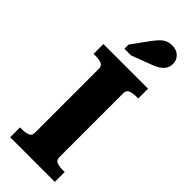

<svg xmlns="http://www.w3.org/2000/svg" viewBox="-309 -1001 1034 1034"><g transform="rotate(45 208.0 -483.5)"><path d="M115 -111V-599Q115 -621 97.5 -628Q80 -635 54 -635H38V-710H378V-635H363Q336 -635 318.5 -628Q301 -621 301 -599V-111Q301 -89 318.5 -82Q336 -75 363 -75H378V0H38V-75H54Q80 -75 97.5 -82Q115 -89 115 -111ZM205 -899 136 -804V-772H187L287 -810Q317 -820 337.5 -832.5Q358 -845 368.5 -861.5Q379 -878 379 -900Q379 -928 359 -947.5Q339 -967 306 -967Q283 -967 265.5 -958.5Q248 -950 234 -934.5Q220 -919 205 -899Z"/></g></svg>

Font: Roboto Serif
Style: Bold
Weight: 700
Designer: Greg Gazdowicz
Foundry: Commercial Type
Version: Version 1.008